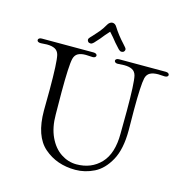

<svg xmlns="http://www.w3.org/2000/svg" viewBox="-123 -988 1061 1097"><g transform="rotate(15 407.5 -439.5)"><path d="M159 -287 160 -412Q160 -572 150 -614Q144 -637 126 -646.5Q108 -656 78 -656Q67 -656 43 -654H40Q31 -654 25.5 -657.5Q20 -661 20 -667Q20 -673 25.5 -677Q31 -681 41 -681H194H347Q357 -681 362.5 -677Q368 -673 368 -668Q368 -662 363 -658Q358 -654 349 -654L308 -656Q279 -656 262 -646.5Q245 -637 239 -614Q229 -572 229 -414L230 -283Q230 -206 256 -150.5Q282 -95 325 -66.5Q368 -38 417 -38Q505 -38 560.5 -96.5Q616 -155 616 -273L617 -408Q617 -572 607 -614Q601 -637 583 -646.5Q565 -656 535 -656L496 -654Q487 -654 482 -658Q477 -662 477 -668Q477 -673 482.5 -677Q488 -681 498 -681H774Q784 -681 789.5 -677Q795 -673 795 -667Q795 -661 789.5 -657.5Q784 -654 775 -654Q765 -654 755.5 -655Q746 -656 737 -656Q707 -656 689 -646.5Q671 -637 665 -614Q655 -572 655 -422L656 -303Q656 -191 619.5 -125Q583 -59 529.5 -32.5Q476 -6 419 -6Q309 -6 234 -71Q159 -136 159 -287ZM297 -744Q297 -748 300.5 -753Q304 -758 308 -762Q312 -766 315 -769Q335 -791 350 -808.5Q365 -826 382 -856Q387 -864 394 -868.5Q401 -873 408 -873Q424 -873 434 -856Q460 -814 500 -771Q508 -762 513.5 -755.5Q519 -749 519 -744Q519 -737 514 -731.5Q509 -726 499 -726Q491 -726 481.5 -735.5Q472 -745 453 -767Q433 -793 408 -820Q383 -793 363 -767Q344 -745 334.5 -735.5Q325 -726 317 -726Q307 -726 302 -731.5Q297 -737 297 -744Z"/></g></svg>

Font: Hina Mincho
Style: Regular
Weight: 400
Designer: satsuyako
Foundry: satsuyako
Version: Version 1.100